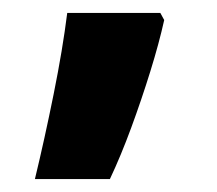

<svg xmlns="http://www.w3.org/2000/svg" viewBox="-20 -241 336 297"><path d="M228 -221 234 -210Q226 -174 212.5 -130.5Q199 -87 183 -43.5Q167 0 150 36H34Q49 -26 63 -95.5Q77 -165 84 -221Z"/></svg>

Font: Noto Sans Telugu UI SemiCondensed ExtraBold
Style: Regular
Weight: 800
Width: 4
Designer: Jelle Bosma - Monotype Design Team
Foundry: Monotype Imaging Inc.
Version: Version 2.005; ttfautohint (v1.8.4.7-5d5b)